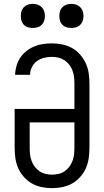

<svg xmlns="http://www.w3.org/2000/svg" viewBox="-20 -968 540 996"><path d="M250 8Q223 8 196 2.5Q169 -3 146 -16Q123 -29 104.5 -49.5Q86 -70 75 -94.5Q64 -119 60 -146Q56 -173 56 -200V-403H366V-535Q366 -552 364 -569Q362 -586 356 -602Q350 -618 339.5 -632Q329 -646 314.5 -655.5Q300 -665 283 -669Q266 -673 249 -673Q229 -673 208.5 -668Q188 -663 171.5 -651Q155 -639 145.5 -619.5Q136 -600 136 -580H58Q59 -603 65.5 -626Q72 -649 85 -668.5Q98 -688 117 -703Q136 -718 157.5 -727Q179 -736 202.5 -739.5Q226 -743 249 -743Q276 -743 303 -737.5Q330 -732 353.5 -719Q377 -706 395 -685.5Q413 -665 424.5 -640.5Q436 -616 440 -589Q444 -562 444 -535V-200Q444 -173 440 -146Q436 -119 425 -94.5Q414 -70 395.5 -49.5Q377 -29 354 -16Q331 -3 304 2.5Q277 8 250 8ZM250 -62Q267 -62 284 -66Q301 -70 315 -79.5Q329 -89 339.5 -103Q350 -117 356 -133Q362 -149 364 -166Q366 -183 366 -200V-333H134V-200Q134 -183 136 -166Q138 -149 144 -133Q150 -117 160.5 -103Q171 -89 185 -79.5Q199 -70 216 -66Q233 -62 250 -62ZM350 -823Q337 -823 325 -826.5Q313 -830 304 -839Q295 -848 291.5 -860Q288 -872 288 -885Q288 -898 291.5 -910Q295 -922 304 -931Q313 -940 325 -944Q337 -948 350 -948Q363 -948 375 -944Q387 -940 396 -931Q405 -922 409 -910Q413 -898 413 -885Q413 -872 409 -860Q405 -848 396 -839Q387 -830 375 -826.5Q363 -823 350 -823ZM150 -823Q137 -823 125 -826.5Q113 -830 104 -839Q95 -848 91.5 -860Q88 -872 88 -885Q88 -898 91.5 -910Q95 -922 104 -931Q113 -940 125 -944Q137 -948 150 -948Q163 -948 175 -944Q187 -940 196 -931Q205 -922 209 -910Q213 -898 213 -885Q213 -872 209 -860Q205 -848 196 -839Q187 -830 175 -826.5Q163 -823 150 -823Z"/></svg>

Font: Zed Mono
Style: Regular
Weight: 400
Monospace: yes
Designer: Belleve Invis
Foundry: Belleve Invis
Version: Version 1.0.0; ttfautohint (v1.8.4)